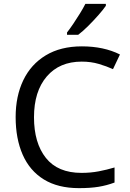

<svg xmlns="http://www.w3.org/2000/svg" viewBox="-20 -964 672 994"><path d="M403 -645Q288 -645 222 -568Q156 -491 156 -357Q156 -224 217.5 -146.5Q279 -69 402 -69Q449 -69 491 -77Q533 -85 573 -97V-19Q533 -4 490.5 3Q448 10 389 10Q280 10 207 -35Q134 -80 97.5 -163Q61 -246 61 -358Q61 -466 100.5 -548.5Q140 -631 217 -677.5Q294 -724 404 -724Q517 -724 601 -682L565 -606Q532 -621 491.5 -633Q451 -645 403 -645ZM528 -934Q516 -916 491 -887.5Q466 -859 437.5 -830.5Q409 -802 385 -784H327V-796Q342 -815 359.5 -841Q377 -867 394 -894.5Q411 -922 422 -944H528Z"/></svg>

Font: Noto Sans Lydian
Style: Regular
Weight: 400
Designer: Monotype Design Team
Foundry: Monotype Imaging Inc.
Version: Version 2.002; ttfautohint (v1.8.4.7-5d5b)